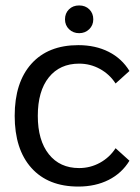

<svg xmlns="http://www.w3.org/2000/svg" viewBox="-20 -676 513 706"><path d="M34 0ZM34 -250Q34 -373 95.5 -441.5Q157 -510 268 -510Q331 -510 379.5 -485.5Q428 -461 456 -415L405 -369Q383 -403 347.5 -422.5Q312 -442 271 -442Q200 -442 159.5 -391.5Q119 -341 119 -250Q119 -160 159.5 -109Q200 -58 271 -58Q312 -58 347.5 -77.5Q383 -97 405 -131L456 -85Q428 -39 379.5 -14.5Q331 10 268 10Q157 10 95.5 -58.5Q34 -127 34 -250ZM219 -605Q219 -627 233.5 -641.5Q248 -656 271 -656Q294 -656 308.5 -641.5Q323 -627 323 -605Q323 -583 308 -568.5Q293 -554 271 -554Q249 -554 234 -568.5Q219 -583 219 -605Z"/></svg>

Font: Sarabun
Style: Regular
Weight: 400
Designer: Suppakit Chalermlarp | Katatrad Co.,Ltd.
Foundry: Cadson Demak Co.,Ltd.
Version: Version 1.000; ttfautohint (v1.6)